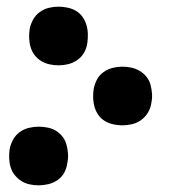

<svg xmlns="http://www.w3.org/2000/svg" viewBox="-20 -548 540 576"><path d="M156 -352Q142 -352 128.5 -355Q115 -358 103.5 -365Q92 -372 84 -382.5Q76 -393 72 -406Q68 -419 67.5 -433Q67 -447 69 -461Q72 -476 79.5 -489.5Q87 -503 99.5 -512Q112 -521 126.5 -524.5Q141 -528 156 -528Q169 -528 183 -525Q197 -522 208.5 -515Q220 -508 227.5 -497.5Q235 -487 239 -474Q243 -461 243.5 -447Q244 -433 242 -419Q240 -404 232.5 -390.5Q225 -377 212 -368Q199 -359 184.5 -355.5Q170 -352 156 -352ZM347 -172Q334 -172 320 -175Q306 -178 294.5 -185Q283 -192 275.5 -202.5Q268 -213 264 -226Q260 -239 259.5 -253Q259 -267 261 -281Q264 -296 271 -309.5Q278 -323 291 -332Q304 -341 318.5 -344.5Q333 -348 347 -348Q361 -348 374.5 -345Q388 -342 399.5 -335Q411 -328 419.5 -317.5Q428 -307 431.5 -294Q435 -281 436 -267Q437 -253 434 -239Q432 -224 424 -210.5Q416 -197 403.5 -188Q391 -179 376.5 -175.5Q362 -172 347 -172ZM96 8Q82 8 68.5 5Q55 2 44 -5Q33 -12 24.5 -22.5Q16 -33 12 -46Q8 -59 7.5 -73Q7 -87 9 -101Q12 -116 19.5 -129.5Q27 -143 39.5 -152Q52 -161 67 -164.5Q82 -168 97 -168Q110 -168 124 -165Q138 -162 149 -155Q160 -148 168 -137.5Q176 -127 179.5 -114Q183 -101 184 -87Q185 -73 182 -59Q180 -44 173 -30.5Q166 -17 153 -8Q140 1 125 4.5Q110 8 96 8Z"/></svg>

Font: Iosevka Term Curly
Style: Bold Italic
Weight: 700
Italic angle: -9°
Designer: Belleve Invis
Foundry: Belleve Invis
Version: Version 32.3.0